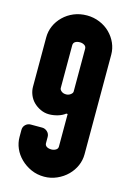

<svg xmlns="http://www.w3.org/2000/svg" viewBox="-123 -861 635 933"><g transform="rotate(15 194.5 -394.5)"><path d="M228 -641Q228 -653 218 -659Q208 -665 196 -665Q181 -665 172 -659Q163 -653 163 -641V-426Q163 -418 172 -410.5Q181 -403 196 -403Q208 -403 218 -410.5Q228 -418 228 -426ZM358 -145Q358 -115 346 -87.5Q334 -60 312 -38Q290 -16 259.5 -2.5Q229 11 196 11Q160 11 130 -2.5Q100 -16 77.5 -38Q55 -60 43 -87.5Q31 -115 31 -145V-180Q31 -196 42 -206.5Q53 -217 68 -217H126Q140 -217 151.5 -206.5Q163 -196 163 -180V-149Q163 -138 172 -132Q181 -126 196 -126Q208 -126 218 -132Q228 -138 228 -149V-313H221Q206 -301 184 -294.5Q162 -288 140 -288Q118 -288 97.5 -297.5Q77 -307 62 -322Q47 -337 39 -357Q31 -377 31 -397V-646Q31 -676 43 -703.5Q55 -731 77.5 -753Q100 -775 130 -787.5Q160 -800 196 -800Q229 -800 259.5 -787.5Q290 -775 312 -753Q334 -731 346 -703.5Q358 -676 358 -646Z"/></g></svg>

Font: H.H. Samuel
Style: Regular
Weight: 900
Width: 1
Designer: deFharo
Foundry: deFharo
Version: Version 1.009